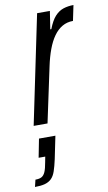

<svg xmlns="http://www.w3.org/2000/svg" viewBox="-137 -563 501 887"><g transform="rotate(-10 113.5 -119.5)"><path d="M-4 0 102 -510H162L149 -426H154Q169 -465 187 -484.5Q205 -504 227 -511Q249 -518 274 -518L259 -446Q231 -446 208.5 -433Q186 -420 168.5 -395.5Q151 -371 138 -336Q125 -301 116 -258L61 0ZM-47 279 -39 246Q-20 246 -9.5 240Q1 234 7.5 219Q14 204 19 175L24 149H-7L10 62H87L65 169Q58 201 50.5 223Q43 245 30.5 257Q18 269 -0.5 274Q-19 279 -47 279Z"/></g></svg>

Font: Saira UltraCondensed Medium
Style: Italic
Weight: 500
Width: 1
Italic angle: -12°
Designer: Hector Gatti with collaboration of the Omnibus-Type team
Foundry: Omnibus-Type
Version: Version 1.101